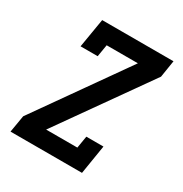

<svg xmlns="http://www.w3.org/2000/svg" viewBox="-171 -863 942 991"><g transform="rotate(30 300.0 -367.5)"><path d="M31 0 48 -101 424 -634H238L226 -562H124L153 -735H578L562 -634L185 -101H371L383 -173H485L457 0Z"/></g></svg>

Font: Iosevka Slab Extended Oblique
Style: Bold
Weight: 700
Width: 7
Italic angle: -9°
Monospace: yes
Designer: Belleve Invis
Foundry: Belleve Invis
Version: Version 11.1.1; ttfautohint (v1.8.3)